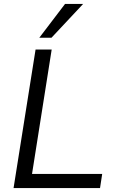

<svg xmlns="http://www.w3.org/2000/svg" viewBox="-20 -957 583 977"><path d="M49 0 161 -705H243L143 -72H500L489 0ZM180 -765 311 -937H403L242 -765Z"/></svg>

Font: Nunito Sans
Style: Italic
Weight: 400
Italic angle: -9°
Designer: Vernon Adams
Foundry: Vernon Adams
Version: Version 3.006; ttfautohint (v1.8.3)